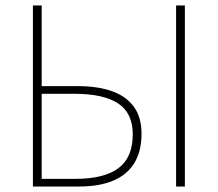

<svg xmlns="http://www.w3.org/2000/svg" viewBox="-20 -680 794 700"><path d="M100 0V-660H132V-366H264Q335 -366 387 -348Q439 -330 467.5 -291.5Q496 -253 496 -192Q496 -129 470 -86Q444 -43 393 -21.5Q342 0 268 0ZM132 -28H256Q360 -28 412 -67Q464 -106 464 -190Q464 -268 410.5 -303Q357 -338 252 -338H132ZM622 0V-660H654V0Z"/></svg>

Font: Source Sans 3 Variable
Style: Regular
Weight: 200
Designer: Paul D. Hunt
Foundry: Adobe Systems Incorporated
Version: Version 3.026